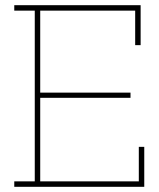

<svg xmlns="http://www.w3.org/2000/svg" viewBox="-20 -720 611 740"><path d="M536 0V-154H515V-21H135V-343H483V-363H135V-679H501V-546H522V-700H35V-679H114V-21H35V0Z"/></svg>

Font: Josefin Slab ExtraLight
Style: Regular
Weight: 250
Designer: Santiago Orozco
Foundry: Typemade
Version: Version 2.000